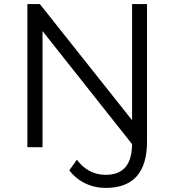

<svg xmlns="http://www.w3.org/2000/svg" viewBox="-20 -720 853 939"><path d="M699 -700V-28Q699 199 497 199Q443 199 396.5 176.5Q350 154 319 113L356 61Q411 135 497 135Q561 135 593 98Q625 61 626 -15L188 -568V0H114V-700H175L626 -132V-700Z"/></svg>

Font: CMG Sans
Style: Regular
Weight: 400
Designer: Julieta Ulanovsky
Foundry: Julieta Ulanovsky
Version: Version 7.200